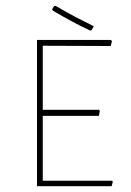

<svg xmlns="http://www.w3.org/2000/svg" viewBox="-20 -644 452 664"><path d="M366.2 0H107.9V-505.9H363.8L367.2 -501L362.8 -484.9L127.9 -485.8V-264.2H323.2L325.2 -259.8L321.8 -243.2H127.9V-19H367.2L370.1 -16.1ZM292 -538.1Q254.9 -555.7 227.1 -570.8Q199.2 -585.9 163.1 -606.9L160.2 -611.8L167 -623L171.9 -624Q212.4 -600.1 241.7 -585Q262.2 -574.2 304.2 -553.2L296.9 -540Z"/></svg>

Font: Datalegreya
Style: Thin
Weight: 250
Designer: Figs Lab
Foundry: Figs Lab
Version: Version 1.002;PS 001.002;hotconv 1.0.70;makeotf.lib2.5.58329